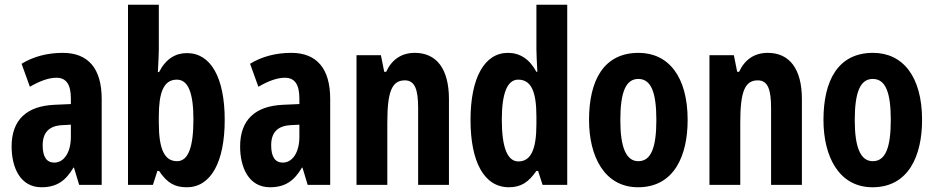

<svg xmlns="http://www.w3.org/2000/svg" viewBox="-20 -780 3946 810"><path d="M245 -557C179 -557 120 -541 71 -511L106 -414C151 -440 187 -452 218 -452C260 -452 279 -423 279 -364V-341L211 -338C93 -333 29 -275 29 -162C29 -74 65 10 155 10C219 10 257 -17 290 -73H292L314 0H409V-363C409 -491 352 -557 245 -557ZM242 -252 279 -254V-203C279 -137 250 -94 209 -94C177 -94 160 -118 160 -167C160 -221 187 -249 242 -252Z M650 -570V-760H520V0H625L644 -59H651C686 -7 718 10 768 10C870 10 928 -97 928 -274C928 -453 869 -556 769 -556C720 -556 680 -532 651 -476H646C648 -518 650 -549 650 -570ZM726 -444C774 -444 796 -388 796 -276C796 -156 773 -100 727 -100C674 -100 650 -150 650 -262V-289C650 -387 669 -444 726 -444Z M1209 -557C1143 -557 1084 -541 1035 -511L1070 -414C1115 -440 1151 -452 1182 -452C1224 -452 1243 -423 1243 -364V-341L1175 -338C1057 -333 993 -275 993 -162C993 -74 1029 10 1119 10C1183 10 1221 -17 1254 -73H1256L1278 0H1373V-363C1373 -491 1316 -557 1209 -557ZM1206 -252 1243 -254V-203C1243 -137 1214 -94 1173 -94C1141 -94 1124 -118 1124 -167C1124 -221 1151 -249 1206 -252Z M1730 -557C1674 -557 1633 -529 1609 -477H1601L1587 -547H1484V0H1614V-263C1614 -393 1633 -441 1688 -441C1731 -441 1744 -401 1744 -324V0H1874V-362C1874 -489 1822 -557 1730 -557Z M2127 10C2179 10 2210 -12 2243 -59H2250L2269 0H2373V-760H2243V-570C2243 -549 2245 -519 2247 -477H2243C2214 -531 2173 -557 2123 -557C2024 -557 1965 -452 1965 -274C1965 -96 2023 10 2127 10ZM2167 -99C2121 -99 2097 -157 2097 -275C2097 -386 2120 -444 2166 -444C2220 -444 2243 -396 2243 -288V-257C2243 -148 2219 -99 2167 -99Z M2881 -274C2881 -457 2800 -557 2674 -557C2527 -557 2465 -441 2465 -274C2465 -120 2530 10 2672 10C2824 10 2881 -123 2881 -274ZM2597 -273C2597 -391 2620 -447 2673 -447C2727 -447 2749 -390 2749 -274C2749 -158 2727 -100 2673 -100C2621 -100 2597 -159 2597 -273Z M3219 -557C3163 -557 3122 -529 3098 -477H3090L3076 -547H2973V0H3103V-263C3103 -393 3122 -441 3177 -441C3220 -441 3233 -401 3233 -324V0H3363V-362C3363 -489 3311 -557 3219 -557Z M3870 -274C3870 -457 3789 -557 3663 -557C3516 -557 3454 -441 3454 -274C3454 -120 3519 10 3661 10C3813 10 3870 -123 3870 -274ZM3586 -273C3586 -391 3609 -447 3662 -447C3716 -447 3738 -390 3738 -274C3738 -158 3716 -100 3662 -100C3610 -100 3586 -159 3586 -273Z"/></svg>

Font: Noto Sans Lao Looped ExtraCondensed
Style: Bold
Weight: 700
Width: 2
Designer: Mark Frömberg, Ben Mitchell
Foundry: The Fontpad Ltd
Version: Version 1.002